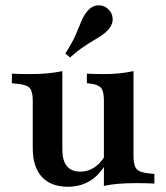

<svg xmlns="http://www.w3.org/2000/svg" viewBox="-20 -695 630 727"><path d="M216.1 -416.1V-208.1H104V-314.5Q104 -348.4 92.7 -361.3Q81.5 -374.2 48.4 -377.4L25 -379.8V-416.1Q41.9 -415.3 57.7 -414.9Q73.4 -414.5 92.7 -414.5Q129.8 -414.5 160.1 -417.3Q190.3 -420.2 216.1 -425.8ZM216.1 -208.1V-128.2Q216.1 -87.1 233.1 -66.1Q250 -45.2 283.9 -45.2Q320.2 -45.2 348.4 -69.4Q376.6 -93.5 397.6 -144.4L405.6 -128.2Q379 -55.6 337.1 -21.8Q295.2 12.1 237.1 12.1Q172.6 12.1 138.3 -25.4Q104 -62.9 104 -133.9V-208.1ZM373.4 0V-208.1H485.5V-102.4Q485.5 -68.5 497.2 -55.2Q508.9 -41.9 541.9 -38.7L564.5 -36.3V0Q547.6 -0.8 531.9 -1.2Q516.1 -1.6 496.8 -1.6Q459.7 -1.6 429.4 0.8Q399.2 3.2 373.4 8.9ZM485.5 -416.1V-208.1H373.4V-314.5Q373.4 -348.4 363.3 -361.3Q353.2 -374.2 324.2 -378.2L308.9 -379.8V-416.1Q325.8 -415.3 339.9 -414.9Q354 -414.5 370.2 -414.5Q404 -414.5 432.3 -417.3Q460.5 -420.2 485.5 -425.8ZM245.2 -477.4 227.4 -492.7Q254 -533.9 266.5 -562.9Q279 -591.9 287.5 -613.3Q296 -634.7 309.7 -651.6Q326.6 -672.6 349.2 -674.6Q371.8 -676.6 388.7 -661.3Q404.8 -647.6 406.5 -625.8Q408.1 -604 391.1 -583.9Q379.8 -571 366.1 -561.7Q352.4 -552.4 335.1 -542.3Q317.7 -532.3 295.6 -517.3Q273.4 -502.4 245.2 -477.4Z"/></svg>

Font: Playfair 9pt
Style: Bold
Weight: 700
Designer: Claus Eggers Sørensen
Foundry: Claus Eggers Sørensen
Version: Version 2.203